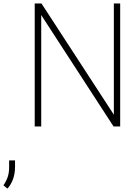

<svg xmlns="http://www.w3.org/2000/svg" viewBox="-105 -731 787 1110"><path d="M589.8 0H551.3L133.3 -644V0H95.7V-710.9H134.8L553.2 -67.9V-710.9H589.8ZM-18.1 234.4Q-18.1 272.9 -29.8 304.9Q-41.5 336.9 -62 359.4L-85 340.3Q-68.4 315.9 -60.3 291.7Q-52.2 267.6 -52.2 235.4V196.3H-18.1Z"/></svg>

Font: Robert Sans ExtraLight
Style: Regular
Weight: 250
Designer: Christian Robertson (extended by Adam Twardoch)
Foundry: Google
Version: Version 12.135;April 2, 2019;FontCreator 11.5.0.2425 64-bit;